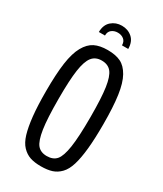

<svg xmlns="http://www.w3.org/2000/svg" viewBox="-215 -939 868 1025"><g transform="rotate(30 219.5 -426.5)"><path d="M129.4 -769Q129.9 -813.5 156.5 -836.7Q183.1 -859.9 220.2 -859.9Q257.8 -859.9 283.9 -836.9Q310.1 -814 310.5 -769H272Q272 -793 256.8 -804.9Q241.7 -816.9 219.7 -816.9Q197.8 -816.9 182.4 -804.9Q167 -793 167 -769ZM219.2 6.8Q179.7 6.8 152.3 -2.4Q125 -11.7 103 -34.7Q81.1 -57.6 68.6 -98.9Q56.2 -140.1 49.6 -202.4Q43 -264.6 43 -354Q43 -460 52.7 -528.8Q62.5 -597.7 85 -637.7Q107.4 -677.7 139.2 -693.6Q170.9 -709.5 219.2 -709.5Q268.6 -709.5 300.3 -694.1Q332 -678.7 354.5 -638.7Q377 -598.6 386.7 -529.8Q396.5 -460.9 396.5 -354Q396.5 -264.2 390.1 -201.7Q383.8 -139.2 371.1 -97.9Q358.4 -56.6 336.4 -33.9Q314.5 -11.2 286.9 -2.2Q259.3 6.8 219.2 6.8ZM219.2 -56.2Q257.8 -56.2 278.1 -79.6Q298.3 -103 308.1 -167Q317.9 -231 317.9 -354Q317.9 -471.2 308.8 -532.7Q299.8 -594.2 279.3 -619.6Q258.8 -645 219.7 -645Q181.2 -645 160.4 -618.4Q139.6 -591.8 130.6 -530Q121.6 -468.3 121.6 -354Q121.6 -232.4 131.3 -168.5Q141.1 -104.5 161.1 -80.3Q181.2 -56.2 219.2 -56.2Z"/></g></svg>

Font: BenchNine
Style: Regular
Weight: 400
Designer: Vernon Adams
Foundry: Vernon Adams
Version: Version 1 ; ttfautohint (v0.92.18-e454-dirty) -l 8 -r 50 -G 